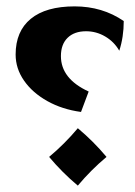

<svg xmlns="http://www.w3.org/2000/svg" viewBox="-20 -584 424 602"><path d="M29 -413Q29 -486 76.5 -525Q124 -564 214 -564Q301 -564 368 -518Q368 -468 354 -425Q338 -453 310 -469.5Q282 -486 250 -486Q213 -486 192 -465.5Q171 -445 171 -408Q171 -337 258 -297L234 -233Q175 -241 128.5 -267Q82 -293 55.5 -331Q29 -369 29 -413ZM134 -92Q183 -133 224 -182Q273 -141 314 -92Q265 -51 224 -2Q175 -43 134 -92Z"/></svg>

Font: Mirza
Style: Bold
Weight: 700
Designer: Arabic design by Kourosh Beigpour, Latin design by Eduardo Tunni, engineering by Lasse Fister
Version: Version 1.0010g